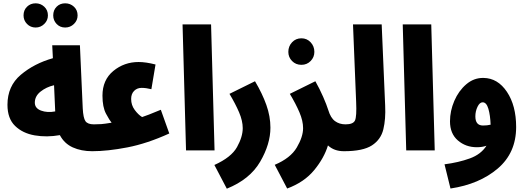

<svg xmlns="http://www.w3.org/2000/svg" viewBox="-20 -907 3178 1158"><path d="M373 -741Q404 -741 426 -762.5Q448 -784 448 -814Q448 -846 426 -866.5Q404 -887 373 -887Q342 -887 321.5 -866.5Q301 -846 301 -814Q301 -784 321.5 -762.5Q342 -741 373 -741ZM195 -741Q225 -741 247 -762.5Q269 -784 269 -814Q269 -846 247 -866.5Q225 -887 195 -887Q164 -887 143 -866.5Q122 -846 122 -814Q122 -784 143 -762.5Q164 -741 195 -741ZM536 5Q574 5 597.5 -17.5Q621 -40 621 -78Q621 -110 602 -133.5Q583 -157 546 -157Q509 -157 495.5 -176Q482 -195 479 -254L462 -634H295L299 -556Q186 -524 105.5 -456Q25 -388 25 -275Q25 -192 71 -147.5Q117 -103 189.5 -90.5Q262 -78 341 -92Q368 -41 419 -18Q470 5 536 5ZM190 -288Q190 -327 224.5 -354.5Q259 -382 306 -393L313 -235Q265 -226 227.5 -240Q190 -254 190 -288Z M1001 -102 950 -245Q898 -223 878.5 -216Q859 -209 837 -201Q814 -215 792.5 -244Q771 -273 771 -310Q771 -341 789 -359Q807 -377 834 -377Q861 -377 893 -369L918 -518Q860 -533 816 -533Q729 -533 663.5 -479Q598 -425 598 -330Q598 -261 619.5 -221Q641 -181 653 -167Q611 -160 591 -158.5Q571 -157 546 -157L536 5Q629 5 748 -18Q867 -41 1001 -102Z M1274 0 1253 -760H1081L1102 0Z M1611 -137Q1611 -205 1586.5 -274Q1562 -343 1518 -417L1364 -341Q1400 -281 1422 -229.5Q1444 -178 1444 -134Q1444 -82 1409.5 -20Q1375 42 1273 88L1348 231Q1487 175 1549 68.5Q1611 -38 1611 -137Z M1876 -594Q1876 -628 1853.5 -652Q1831 -676 1798 -676Q1764 -676 1741.5 -652Q1719 -628 1719 -594Q1719 -562 1741.5 -539Q1764 -516 1798 -516Q1831 -516 1853.5 -539Q1876 -562 1876 -594ZM2054 5Q2139 5 2139 -78Q2139 -110 2120 -133.5Q2101 -157 2064 -157Q2027 -157 2000.5 -176.5Q1974 -196 1960 -243Q1950 -275 1929 -323Q1908 -371 1882 -417L1728 -341Q1764 -281 1786 -229.5Q1808 -178 1808 -134Q1808 -82 1770 -17.5Q1732 47 1637 87L1712 230Q1815 192 1875 119Q1935 46 1958 -30Q1995 5 2054 5Z M2303 -270 2282 -760H2109L2128 -292Q2132 -204 2121 -180.5Q2110 -157 2064 -157L2054 5Q2169 5 2223 -30Q2277 -65 2292 -127Q2307 -189 2303 -270Z M2602 0 2581 -760H2409L2430 0Z M2697 230Q2871 204 2982 109.5Q3093 15 3093 -141Q3093 -270 3037.5 -353Q2982 -436 2896 -437Q2838 -438 2792 -398.5Q2746 -359 2720 -298.5Q2694 -238 2694 -175Q2694 -101 2741.5 -60Q2789 -19 2856 -19Q2888 -19 2914 -28Q2881 24 2813.5 48.5Q2746 73 2661 84ZM2893 -150Q2847 -150 2847 -205Q2847 -236 2860 -263Q2873 -290 2891 -290Q2914 -290 2925.5 -251Q2937 -212 2939 -155Q2919 -150 2893 -150Z"/></svg>

Font: Noto Sans Arabic Condensed Black
Style: Regular
Weight: 900
Width: 3
Designer: Nadine Chahine
Foundry: Monotype Imaging Inc.
Version: 1.001